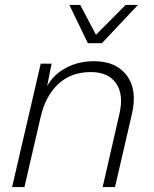

<svg xmlns="http://www.w3.org/2000/svg" viewBox="-20 -758 622 778"><path d="M393 -583H336L261 -738H305L369 -617L489 -738H539ZM361 -510Q450 -510 493.5 -452.5Q537 -395 515 -298L446 0H396L464 -297Q482 -376 450 -421Q418 -466 348 -466Q267 -466 215 -416.5Q163 -367 144 -281L79 0H29L145 -500H189L171 -409Q197 -456 247.5 -483Q298 -510 361 -510Z"/></svg>

Font: Elaine Sans Light
Style: Italic
Weight: 300
Italic angle: -13°
Designer: Wei Huang
Foundry: Wei Huang
Version: Version 2.001;December 24, 2019;FontCreator 12.0.0.2547 64-b